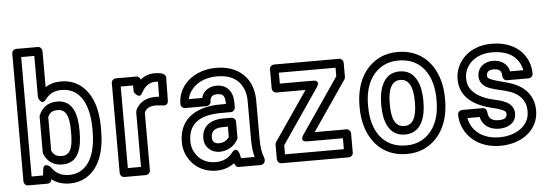

<svg xmlns="http://www.w3.org/2000/svg" viewBox="-51 -930 3207 1121"><g transform="rotate(-5 1552.5 -370.0)"><path d="M476 -270V-259C476 -143 445 -66 386 -32C367 -21 344 -15 317 -15C267 -15 237 -36 214 -70C214 -70 174 -107 169 -59L165 -25H98V-725H175V-481C175 -481 192 -429 220 -466C242 -495 270 -513 316 -513C434 -513 476 -400 476 -270ZM212 1C238 22 274 35 317 35C351 35 382 28 410 12C493 -35 526 -136 526 -259V-270C526 -310 523 -348 515 -383C493 -479 431 -563 316 -563C280 -563 251 -554 225 -538V-750C225 -761 215 -775 200 -775H73C62 -775 48 -765 48 -750V0C48 11 58 25 73 25H187C200 25 210 15 212 1ZM284 -79C384 -79 400 -178 400 -259V-270C400 -350 383 -448 284 -448C229 -448 195 -419 177 -378C176 -375 175 -371 175 -368V-160C175 -157 176 -153 177 -150C194 -108 229 -79 284 -79ZM285 -129C252 -129 237 -141 225 -165V-363C237 -387 250 -398 284 -398C333 -398 350 -354 350 -270V-259C350 -173 335 -129 285 -129Z M867 -513C870 -513 877 -513 881 -512L880 -424C871 -425 865 -425 858 -425C802 -425 761 -401 741 -356C740 -353 739 -349 739 -346V-25H662V-503H734L735 -464C735 -464 763 -418 782 -453C801 -489 827 -513 867 -513ZM866 -563C832 -563 805 -552 782 -533C780 -544 770 -553 758 -553H637C626 -553 612 -543 612 -528V0C612 11 622 25 637 25H764C775 25 789 15 789 0V-340C801 -363 818 -375 858 -375C869 -375 889 -372 902 -371C922 -369 929 -385 929 -396L931 -532C931 -558 894 -563 866 -563Z M1393 -128C1393 -89 1397 -54 1405 -25H1326C1324 -34 1321 -40 1320 -50C1320 -50 1307 -101 1276 -62C1254 -34 1224 -15 1176 -15C1113 -15 1070 -48 1050 -95C1043 -111 1039 -128 1039 -148C1039 -260 1118 -298 1234 -298H1290C1305 -298 1315 -312 1315 -323V-353C1315 -413 1283 -459 1220 -459C1179 -459 1141 -438 1130 -395H1052C1058 -427 1076 -451 1096 -469C1125 -495 1170 -513 1227 -513C1308 -513 1357 -481 1381 -423C1389 -403 1393 -380 1393 -352ZM1227 -563C1160 -563 1103 -542 1063 -507C1030 -478 1000 -432 1000 -370C1000 -359 1010 -345 1025 -345H1152C1163 -345 1177 -355 1177 -370C1177 -397 1191 -409 1220 -409C1252 -409 1265 -396 1265 -353V-348H1234C1109 -348 989 -299 989 -148C989 -122 994 -98 1004 -75C1032 -11 1093 35 1176 35C1219 35 1254 22 1282 1C1287 13 1293 25 1308 25H1437C1448 25 1462 15 1462 0V-8C1462 -11 1461 -14 1460 -17C1448 -45 1443 -81 1443 -128V-352C1443 -488 1353 -563 1227 -563ZM1116 -159C1116 -107 1157 -73 1204 -73C1254 -73 1294 -101 1313 -138C1315 -141 1315 -145 1315 -149V-240C1315 -255 1301 -265 1290 -265H1238C1177 -265 1116 -236 1116 -159ZM1166 -159C1166 -200 1190 -215 1238 -215H1265V-155C1254 -137 1233 -123 1204 -123C1181 -123 1166 -136 1166 -159Z M1720 -89H1928V-25H1583V-78L1803 -400C1803 -400 1831 -439 1782 -439H1589V-503H1921V-453L1699 -128C1699 -128 1671 -89 1720 -89ZM1767 -139 1967 -431C1969 -434 1971 -440 1971 -445V-528C1971 -539 1961 -553 1946 -553H1564C1553 -553 1539 -543 1539 -528V-414C1539 -403 1549 -389 1564 -389H1735L1537 -100C1535 -97 1533 -91 1533 -86V0C1533 11 1543 25 1558 25H1953C1964 25 1978 15 1978 0V-114C1978 -125 1968 -139 1953 -139Z M2492 -269V-259C2492 -141 2446 -67 2377 -33C2353 -21 2325 -15 2292 -15C2159 -15 2091 -118 2091 -259V-269C2091 -387 2137 -461 2206 -495C2230 -507 2258 -513 2291 -513C2424 -513 2492 -410 2492 -269ZM2041 -269V-259C2041 -218 2046 -180 2057 -145C2088 -42 2167 35 2292 35C2331 35 2367 28 2399 12C2488 -32 2542 -127 2542 -259V-269C2542 -310 2537 -348 2526 -383C2495 -486 2416 -563 2291 -563C2252 -563 2216 -556 2184 -540C2095 -496 2041 -401 2041 -269ZM2415 -269C2415 -352 2389 -449 2291 -449C2194 -449 2168 -351 2168 -269V-259C2168 -175 2193 -79 2292 -79C2390 -79 2415 -176 2415 -259ZM2365 -269V-259C2365 -176 2343 -129 2292 -129C2240 -129 2218 -175 2218 -259V-269C2218 -351 2241 -399 2291 -399C2342 -399 2365 -351 2365 -269Z M2662 -143H2734C2747 -88 2793 -65 2843 -65C2888 -65 2942 -86 2942 -146C2942 -197 2900 -214 2877 -223C2863 -229 2845 -232 2825 -237C2760 -252 2708 -279 2685 -325C2679 -338 2675 -354 2675 -374C2675 -417 2694 -449 2718 -471C2745 -496 2786 -513 2840 -513C2923 -513 2977 -481 3002 -426C3007 -416 3010 -404 3012 -393H2935C2925 -439 2885 -463 2839 -463C2793 -463 2748 -435 2748 -380C2748 -332 2788 -313 2811 -305C2847 -292 2895 -285 2924 -274C2962 -260 2989 -239 3005 -207C3012 -193 3016 -175 3016 -152C3016 -107 2996 -77 2970 -56C2940 -32 2896 -15 2840 -15C2744 -15 2678 -64 2662 -143ZM2843 -115C2803 -115 2783 -131 2781 -169C2780 -181 2770 -193 2756 -193H2635C2624 -193 2610 -183 2610 -168C2610 -143 2615 -118 2625 -94C2659 -14 2738 35 2840 35C2906 35 2962 16 3002 -17C3036 -45 3066 -90 3066 -152C3066 -245 3007 -296 2941 -320C2905 -333 2857 -342 2828 -353C2806 -361 2798 -366 2798 -380C2798 -401 2810 -413 2839 -413C2873 -413 2887 -400 2887 -368C2887 -357 2897 -343 2912 -343H3039C3050 -343 3064 -353 3064 -368C3064 -396 3059 -422 3048 -446C3014 -523 2936 -563 2840 -563C2776 -563 2721 -542 2684 -507C2653 -478 2625 -433 2625 -374C2625 -255 2727 -210 2814 -189C2834 -185 2848 -180 2859 -176C2886 -165 2892 -163 2892 -146C2892 -126 2879 -115 2843 -115Z"/></g></svg>

Font: Asimov
Style: NarOu
Weight: 500
Designer: Google
Version: Version 2.000980; 2014